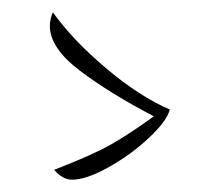

<svg xmlns="http://www.w3.org/2000/svg" viewBox="-20 -336 364 312"><path d="M68 -60Q130 -84 160 -101Q190 -118 230 -147Q159 -184 110 -221Q61 -258 61 -294Q61 -300 62.5 -306Q64 -312 66 -316Q98 -271 152.5 -225Q207 -179 256 -158Q251 -139 221.5 -111.5Q192 -84 156 -64Q120 -44 97 -44Q82 -44 68 -60Z"/></svg>

Font: Dancing Script
Style: Regular
Weight: 400
Designer: Pablo Impallari
Foundry: Pablo Impallari
Version: Version 2.000